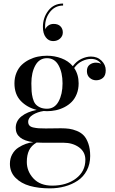

<svg xmlns="http://www.w3.org/2000/svg" viewBox="-20 -776 630 1056"><path d="M325.5 -597.5Q325.5 -577.5 310.2 -563.8Q295 -550 272 -550Q247.5 -550 231.8 -570.8Q216 -591.5 216 -628Q216 -679 246 -717.8Q276 -756.5 327 -756.5V-745.5Q280 -745.5 251.8 -706Q223.5 -666.5 229 -615Q233.5 -627 246 -635.8Q258.5 -644.5 275 -644.5Q299.5 -644.5 312.5 -631.2Q325.5 -618 325.5 -597.5ZM66.5 -72.5Q66.5 -111 98.2 -136.2Q130 -161.5 182 -171.5Q128.5 -185 94 -221.2Q59.5 -257.5 59.5 -317.5Q59.5 -349.5 70.5 -375.8Q81.5 -402 99.2 -419Q117 -436 140.5 -447.8Q164 -459.5 188.5 -464.5Q213 -469.5 238.5 -469.5Q280 -469.5 318 -455.2Q356 -441 380.5 -412Q400.5 -439.5 427.8 -452.2Q455 -465 480 -465Q515.5 -465 538.5 -442.2Q561.5 -419.5 561.5 -389.5Q561.5 -360.5 546 -347.5Q530.5 -334.5 508.5 -334.5Q488.5 -334.5 473.2 -348Q458 -361.5 458 -385Q458 -408.5 473 -420Q488 -431.5 508.5 -431.5Q523 -431.5 536 -425.5Q516.5 -452 481 -452Q457 -452 431.8 -440Q406.5 -428 388 -402Q412.5 -366 412.5 -317.5Q412.5 -285.5 402 -259.2Q391.5 -233 374.5 -215.8Q357.5 -198.5 334.8 -186.8Q312 -175 287.8 -169.8Q263.5 -164.5 238.5 -164.5Q232.5 -164.5 220.5 -165.5Q186.5 -160.5 160.8 -144.8Q135 -129 135 -106Q135 -93.5 141.8 -85.8Q148.5 -78 163.5 -74.8Q178.5 -71.5 192.8 -70.5Q207 -69.5 231.5 -69.5Q250 -69.5 275.5 -70Q301 -70.5 314.5 -70.5Q340 -70.5 360.2 -67.8Q380.5 -65 403.2 -55.8Q426 -46.5 441 -30.5Q456 -14.5 466 14.2Q476 43 476 82Q476 126.5 457.5 161.5Q439 196.5 407.5 217.5Q376 238.5 337 249.2Q298 260 254 260Q192.5 260 144.2 246.5Q96 233 65.2 201.8Q34.5 170.5 34.5 125Q34.5 95.5 47.5 72.2Q60.5 49 81 35.8Q101.5 22.5 122.2 15.2Q143 8 163 6Q66.5 -7 66.5 -72.5ZM152.5 -317.5Q152.5 -292 153.8 -274.2Q155 -256.5 160 -236.8Q165 -217 174 -205.2Q183 -193.5 199.2 -185.8Q215.5 -178 238.5 -178Q280.5 -178 302.2 -218Q324 -258 324 -317.5Q324 -377 302.2 -416.5Q280.5 -456 238.5 -456Q196.5 -456 174.5 -416.5Q152.5 -377 152.5 -317.5ZM127.5 114.5Q127.5 166.5 164.2 205.8Q201 245 267 245Q345.5 245 397.5 206Q449.5 167 449.5 103Q449.5 59.5 414.5 34.2Q379.5 9 328.5 9H215Q202.5 9 181.5 8Q152 25 139.8 51Q127.5 77 127.5 114.5Z"/></svg>

Font: Bodoni* 16pt
Style: Regular
Weight: 400
Version: Version 2.3